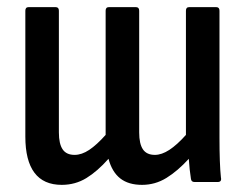

<svg xmlns="http://www.w3.org/2000/svg" viewBox="-20 -510 687 538"><path d="M153 8Q102 8 76.5 -26Q51 -60 51 -127V-480Q51 -490 60 -490H136Q145 -490 145 -480V-139Q145 -107 155.5 -91.5Q166 -76 189 -76Q209 -76 230 -90Q251 -104 276 -132V-480Q276 -490 285 -490H361Q370 -490 370 -480V-139Q370 -107 380.5 -91.5Q391 -76 414 -76Q433 -76 454.5 -90Q476 -104 501 -132V-480Q501 -490 510 -490H586Q595 -490 595 -480V-124Q595 -88 596 -60Q597 -32 599 -13Q602 0 590 0H525Q516 0 515 -9Q513 -21 511.5 -35.5Q510 -50 509 -65Q478 -31 446.5 -11.5Q415 8 378 8Q340 8 317 -10Q294 -28 284 -65Q253 -30 222 -11Q191 8 153 8Z"/></svg>

Font: Sofia Sans Condensed SemiBold
Style: Regular
Weight: 600
Designer: Botio Nikoltchev, Ani Petrova
Foundry: lettersoup
Version: Version 4.101